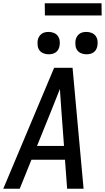

<svg xmlns="http://www.w3.org/2000/svg" viewBox="-20 -1147 640 1167"><path d="M0 0 309 -735H421L488 0H388L375 -176H171L100 0ZM205 -260H369L352 -490Q350 -519 348 -548Q346 -577 344 -606Q332 -577 321 -548Q310 -519 298 -490ZM505 -817Q489 -817 474 -823Q459 -829 450 -841Q441 -853 439 -869Q437 -885 439 -901Q441 -913 447 -923.5Q453 -934 462.5 -941Q472 -948 483 -950.5Q494 -953 506 -953Q522 -953 537 -947Q552 -941 561 -929Q570 -917 572.5 -901Q575 -885 572 -869Q570 -857 564.5 -846.5Q559 -836 549 -829Q539 -822 528 -819.5Q517 -817 505 -817ZM275 -817Q259 -817 244 -823Q229 -829 220 -841Q211 -853 209 -869Q207 -885 209 -901Q211 -913 217 -923.5Q223 -934 232.5 -941Q242 -948 253 -950.5Q264 -953 276 -953Q292 -953 307 -947Q322 -941 331 -929Q340 -917 342.5 -901Q345 -885 342 -869Q340 -857 334.5 -846.5Q329 -836 319 -829Q309 -822 298 -819.5Q287 -817 275 -817ZM253 -1053 252 -1127H597L598 -1053Z"/></svg>

Font: Iosevka Md Ex Obl
Style: Regular
Weight: 500
Width: 7
Italic angle: -9°
Monospace: yes
Designer: Belleve Invis
Foundry: Belleve Invis
Version: Version 32.5.0; ttfautohint (v1.8.4)